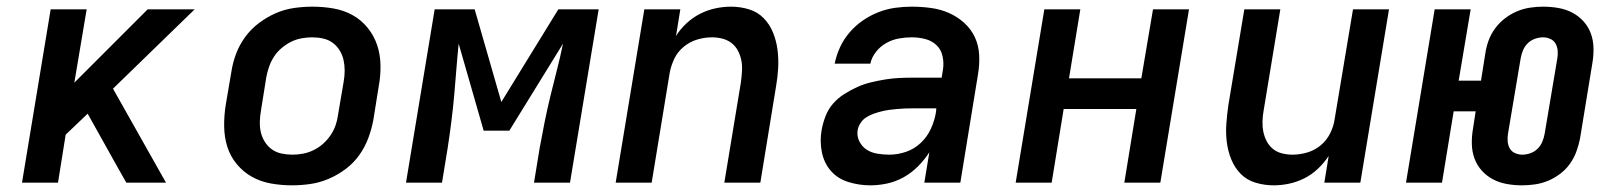

<svg xmlns="http://www.w3.org/2000/svg" viewBox="-20 -548 4840 576"><path d="M46 0 132 -520H240L203 -300L423 -520H564L319 -282L478 0H359L334 -44L243 -207L177 -144L154 0Z M856 8Q824 8 793 2.5Q762 -3 736 -17.5Q710 -32 690.5 -55.5Q671 -79 662 -107.5Q653 -136 652.5 -168Q652 -200 657 -232L674 -332Q678 -359 688 -386Q698 -413 715.5 -437Q733 -461 757 -479Q781 -497 807.5 -508.5Q834 -520 862 -524Q890 -528 917 -528Q950 -528 981 -522.5Q1012 -517 1038 -502.5Q1064 -488 1083 -464.5Q1102 -441 1111.5 -412.5Q1121 -384 1121.5 -352Q1122 -320 1116 -288L1100 -188Q1095 -161 1085 -134Q1075 -107 1058 -83Q1041 -59 1017 -41Q993 -23 966 -11.5Q939 0 911 4Q883 8 856 8ZM857 -84Q873 -84 889 -87Q905 -90 920.5 -97.5Q936 -105 949 -116.5Q962 -128 971.5 -142Q981 -156 986.5 -171.5Q992 -187 994 -203L1011 -303Q1014 -320 1014 -336.5Q1014 -353 1010.5 -368.5Q1007 -384 998.5 -397.5Q990 -411 977.5 -420Q965 -429 949 -432.5Q933 -436 916 -436Q901 -436 884.5 -433Q868 -430 853 -422.5Q838 -415 824.5 -403.5Q811 -392 802 -378Q793 -364 787.5 -348.5Q782 -333 779 -317L763 -217Q760 -200 759.5 -183.5Q759 -167 762.5 -151.5Q766 -136 774.5 -122.5Q783 -109 795.5 -100Q808 -91 824 -87.5Q840 -84 857 -84Z M1198 0 1284 -520H1404L1484 -242L1655 -520H1776L1690 0H1582L1599 -104Q1606 -143 1614 -182.5Q1622 -222 1631.5 -261Q1641 -300 1651 -339Q1661 -378 1669 -417L1508 -156H1431L1356 -417Q1352 -378 1349 -339Q1346 -300 1342.5 -261Q1339 -222 1334 -182.5Q1329 -143 1323 -104L1306 0Z M1827 0 1913 -520H2021L2008 -440Q2021 -461 2040 -478.5Q2059 -496 2081 -507Q2103 -518 2126.5 -523Q2150 -528 2173 -528Q2201 -528 2227 -520Q2253 -512 2271 -493.5Q2289 -475 2299 -450.5Q2309 -426 2312.5 -399Q2316 -372 2314.5 -344Q2313 -316 2308 -288L2261 0H2153L2203 -303Q2205 -319 2206 -335.5Q2207 -352 2204 -367Q2201 -382 2194 -395.5Q2187 -409 2175 -418.5Q2163 -428 2147.5 -432Q2132 -436 2116 -436Q2094 -436 2072 -429.5Q2050 -423 2031.5 -408Q2013 -393 2003 -372Q1993 -351 1989 -329L1935 0Z M2591 8Q2557 8 2525 -2Q2493 -12 2472.5 -35.5Q2452 -59 2445.5 -92Q2439 -125 2445 -159Q2449 -180 2457 -200.5Q2465 -221 2479.5 -237.5Q2494 -254 2513 -266Q2532 -278 2552 -287Q2572 -296 2593 -301Q2614 -306 2635 -309.5Q2656 -313 2676.5 -314Q2697 -315 2718 -315H2805L2809 -340Q2812 -360 2807.5 -380Q2803 -400 2789 -413Q2775 -426 2755.5 -431Q2736 -436 2715 -436Q2696 -436 2676.5 -432.5Q2657 -429 2639 -419Q2621 -409 2608 -392.5Q2595 -376 2591 -357H2484Q2489 -382 2500 -406Q2511 -430 2528.5 -450.5Q2546 -471 2568.5 -486.5Q2591 -502 2615.5 -511.5Q2640 -521 2665 -524.5Q2690 -528 2715 -528Q2745 -528 2773.5 -524Q2802 -520 2827 -509Q2852 -498 2872.5 -479.5Q2893 -461 2904.5 -436.5Q2916 -412 2917.5 -383Q2919 -354 2914 -325L2861 0H2753L2768 -91Q2768 -91 2768 -91Q2768 -91 2768 -91Q2768 -91 2768 -91Q2768 -91 2768 -91Q2753 -68 2733.5 -48.5Q2714 -29 2690.5 -16Q2667 -3 2641.5 2.5Q2616 8 2591 8ZM2648 -84Q2673 -84 2698 -92.5Q2723 -101 2742.5 -119.5Q2762 -138 2773 -162.5Q2784 -187 2788 -212L2789 -223H2718Q2706 -223 2694.5 -222.5Q2683 -222 2671.5 -221Q2660 -220 2648.5 -218.5Q2637 -217 2625 -214Q2613 -211 2601.5 -207Q2590 -203 2579.5 -196.5Q2569 -190 2562 -179.5Q2555 -169 2553 -158Q2550 -140 2558 -124Q2566 -108 2580 -99Q2594 -90 2612 -87Q2630 -84 2648 -84Z M3027 0 3113 -520H3221L3187 -313H3404L3439 -520H3547L3461 0H3353L3389 -221H3171L3135 0Z M3801 8Q3773 8 3746.5 0Q3720 -8 3702 -26.5Q3684 -45 3674 -69.5Q3664 -94 3660.5 -121Q3657 -148 3659 -176Q3661 -204 3665 -232L3713 -520H3821L3771 -217Q3768 -201 3767.5 -184.5Q3767 -168 3770 -153Q3773 -138 3780 -124.5Q3787 -111 3798.5 -101.5Q3810 -92 3825.5 -88Q3841 -84 3858 -84Q3879 -84 3901.5 -90.5Q3924 -97 3942 -112Q3960 -127 3970.5 -148Q3981 -169 3984 -191L4039 -520H4147L4061 0H3953L3966 -80Q3952 -59 3933.5 -41.5Q3915 -24 3893 -13Q3871 -2 3847.5 3Q3824 8 3801 8Z M4546 8Q4523 8 4500.5 4Q4478 0 4459 -10Q4440 -20 4425.5 -36Q4411 -52 4403.5 -72.5Q4396 -93 4395.5 -116Q4395 -139 4399 -162L4407 -214H4341L4306 0H4198L4284 -520H4392L4356 -306H4423L4436 -388Q4439 -408 4446 -427Q4453 -446 4465.5 -463Q4478 -480 4495 -493Q4512 -506 4531 -514Q4550 -522 4570 -525Q4590 -528 4609 -528Q4633 -528 4655.5 -524Q4678 -520 4697 -510Q4716 -500 4730.5 -484Q4745 -468 4752.5 -447.5Q4760 -427 4760.5 -404Q4761 -381 4757 -358L4720 -132Q4716 -112 4709 -93Q4702 -74 4690 -57Q4678 -40 4661 -27Q4644 -14 4625 -6Q4606 2 4586 5Q4566 8 4547 8H4546Q4546 8 4546 8Q4546 8 4546 8ZM4547 -84Q4559 -84 4571.5 -88.5Q4584 -93 4593 -102Q4602 -111 4607 -123Q4612 -135 4614 -147L4652 -373Q4654 -384 4653 -396Q4652 -408 4646.5 -417.5Q4641 -427 4630.5 -431.5Q4620 -436 4609 -436Q4597 -436 4584.5 -431.5Q4572 -427 4563 -418Q4554 -409 4549 -397Q4544 -385 4542 -373L4504 -147Q4502 -136 4503 -124Q4504 -112 4509.5 -102.5Q4515 -93 4525.5 -88.5Q4536 -84 4547 -84Z"/></svg>

Font: Iosevka SS04 Semibold Extended
Style: Italic
Weight: 600
Width: 7
Italic angle: -9°
Monospace: yes
Designer: Belleve Invis
Foundry: Belleve Invis
Version: Version 19.0.0; ttfautohint (v1.8.4)